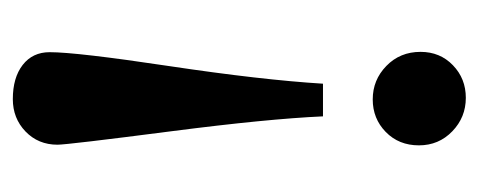

<svg xmlns="http://www.w3.org/2000/svg" viewBox="-242 -276 743 298"><g transform="rotate(90 129.0 -127.5)"><path d="M134.8 -335Q104.5 -335 82.8 -356.2Q61 -377.4 61 -409.2Q61 -439.5 81.8 -459.5Q102.5 -479.5 132.3 -479.5Q162.6 -479.5 184.3 -458.5Q206.1 -437.5 206.1 -406.7Q206.1 -375.5 185.3 -355.2Q164.6 -335 134.8 -335ZM134.3 223.6Q101.1 223.6 81.3 208.3Q61.5 192.9 61.5 166.5Q61.5 124.5 83 -18.6Q104.5 -162.1 110.4 -257.8H161.1Q165 -171.4 184.1 -23.4Q205.1 139.2 205.1 154.3Q205.1 184.1 184.6 203.9Q164.1 223.6 134.3 223.6Z"/></g></svg>

Font: Elstob 8pt SemiBold
Style: Regular
Weight: 600
Designer: Peter S. Baker
Version: Version 1.015